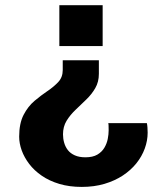

<svg xmlns="http://www.w3.org/2000/svg" viewBox="-20 -531 640 736"><path d="M359 -300V-248Q359 -217 345.2 -193.2Q331.5 -169.5 311 -149.8Q290.5 -130 269.8 -110.2Q249 -90.5 235.2 -68Q221.5 -45.5 221.5 -16Q221.5 0.5 226 16.2Q230.5 32 240.2 44.5Q250 57 266.8 64.5Q283.5 72 307.5 72Q335.5 72 353 61.8Q370.5 51.5 380 35.5Q389.5 19.5 393 1.8Q396.5 -16 396.5 -31.5Q396.5 -43 396.2 -49.5Q396 -56 395 -59H543Q544.5 -52.5 545.2 -43Q546 -33.5 546 -22.5Q546 8 535 38.2Q524 68.5 502.8 95Q481.5 121.5 450.8 141.8Q420 162 380.5 173.8Q341 185.5 293.5 185.5Q246 185.5 207.5 174Q169 162.5 140 142.5Q111 122.5 92 97.5Q73 72.5 63.2 45.5Q53.5 18.5 53.5 -7Q53.5 -58 70.5 -90.8Q87.5 -123.5 112.5 -144.5Q137.5 -165.5 162 -182Q186.5 -198.5 203.5 -216.8Q220.5 -235 220.5 -262.5V-300ZM373.5 -511V-354.5H207.5V-511Z"/></svg>

Font: Chivo Mono Medium
Style: Regular
Weight: 500
Monospace: yes
Designer: Hector Gatti
Foundry: Omnibus-Type
Version: Version 1.008